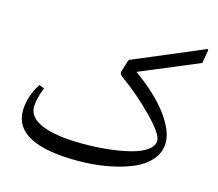

<svg xmlns="http://www.w3.org/2000/svg" viewBox="-107 -877 1184 1042"><g transform="rotate(15 484.5 -356.0)"><path d="M412.6 -68.8C211.9 -68.8 106.4 -114.3 106.4 -194.3C106.4 -222.2 115.2 -258.8 133.3 -304.7L104.5 -315.9C71.8 -267.1 53.7 -208.5 53.7 -158.2C53.7 -34.2 172.4 27.8 409.2 27.8C521 27.8 624 10.3 708.5 -23.4C751 -40.5 784.7 -63.5 810.1 -92.3C835 -121.1 847.7 -154.3 847.7 -191.4C847.7 -235.4 826.2 -286.6 783.7 -344.7C740.7 -402.8 677.7 -461.4 594.7 -521L927.2 -660.2L939.9 -733.4C940.4 -739.7 938 -742.2 930.7 -738.8L542 -574.7C538.1 -573.2 535.2 -569.3 533.7 -563.5L513.7 -499C513.7 -489.7 518.1 -482.4 526.4 -476.1C593.3 -428.2 655.3 -375 713.4 -315.9C771.5 -256.8 800.3 -214.8 800.3 -189C800.3 -148.4 752.4 -116.2 677.7 -97.2C603 -78.1 511.7 -68.8 412.6 -68.8Z"/></g></svg>

Font: Parastoo
Style: Regular
Weight: 400
Foundry: Saber Rastikerdar (saber.rastikerdar@gmail.com)
Version: Version 2.0.1